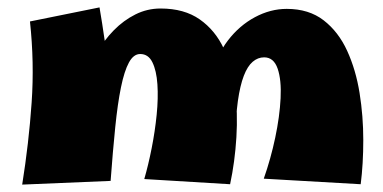

<svg xmlns="http://www.w3.org/2000/svg" viewBox="-20 -489 1035 519"><path d="M602 9 370 -5Q381 -43 390 -88.5Q399 -134 403.5 -179Q408 -224 405.5 -261Q403 -298 392 -320.5Q381 -343 359 -343Q341 -343 328.5 -320Q316 -297 307 -253Q298 -209 291.5 -145Q285 -81 279 0L192 -197Q196 -234 208.5 -272Q221 -310 241 -345Q261 -380 287.5 -407Q314 -434 346 -450Q378 -466 414 -466Q478 -466 520 -436.5Q562 -407 585 -357.5Q608 -308 615.5 -246Q623 -184 619 -118Q615 -52 602 9ZM279 0 40 10Q58 -103 65.5 -211.5Q73 -320 61 -431L249 -469Q264 -381 272.5 -304.5Q281 -228 283 -154.5Q285 -81 279 0ZM955 9 693 -6Q712 -60 724 -117Q736 -174 738.5 -223.5Q741 -273 730.5 -303.5Q720 -334 694 -334Q677 -334 663 -322Q649 -310 639 -284Q629 -258 623 -216Q617 -174 617 -113L554 -285Q565 -339 596 -379.5Q627 -420 669 -442.5Q711 -465 755 -465Q815 -465 855 -434Q895 -403 918.5 -351.5Q942 -300 952 -237.5Q962 -175 962 -110.5Q962 -46 955 9Z"/></svg>

Font: Marhey
Style: Bold
Weight: 700
Designer: Nur Syamsi & Bustanul Arifin
Foundry: Namelatype
Version: Version 1.000